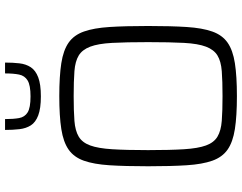

<svg xmlns="http://www.w3.org/2000/svg" viewBox="-119 -832 959 761"><g transform="rotate(-90 360.5 -451.5)"><path d="M360 8Q281 8 229.5 0Q178 -8 148 -29Q118 -50 104 -89.5Q90 -129 86 -191Q82 -253 82 -344Q82 -435 86 -497Q90 -559 104 -598.5Q118 -638 148 -659Q178 -680 229.5 -688Q281 -696 360 -696Q439 -696 490.5 -688Q542 -680 572 -659Q602 -638 616 -598.5Q630 -559 634 -497Q638 -435 638 -344Q638 -253 634 -191Q630 -129 616 -89.5Q602 -50 572 -29Q542 -8 490.5 0Q439 8 360 8ZM360 -49Q420 -49 459 -52Q498 -55 521 -69Q544 -83 556 -114.5Q568 -146 571 -201.5Q574 -257 574 -344Q574 -431 571 -486.5Q568 -542 556 -573.5Q544 -605 521 -619Q498 -633 459 -636Q420 -639 360 -639Q301 -639 262 -636Q223 -633 199.5 -619Q176 -605 164.5 -573.5Q153 -542 149.5 -486.5Q146 -431 146 -344Q146 -257 149.5 -201.5Q153 -146 164.5 -114.5Q176 -83 199.5 -69Q223 -55 262 -52Q301 -49 360 -49ZM359 -769Q311 -769 283.5 -779.5Q256 -790 244 -809Q232 -828 229 -854Q226 -880 226 -911H269Q269 -878 273 -855.5Q277 -833 295.5 -821.5Q314 -810 359 -810Q403 -810 422 -821.5Q441 -833 445.5 -855.5Q450 -878 450 -911H493Q493 -880 490 -854Q487 -828 474.5 -809Q462 -790 434.5 -779.5Q407 -769 359 -769Z"/></g></svg>

Font: Saira Thin Light
Style: Regular
Weight: 300
Version: Version 1.101